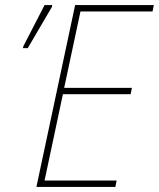

<svg xmlns="http://www.w3.org/2000/svg" viewBox="-20 -734 624 754"><path d="M123 0 275 -714H584L579 -689H296L232 -389H498L493 -364H227L155 -25H438L433 0ZM70 -545 72 -553 155 -714H185L184 -707L89 -545Z"/></svg>

Font: Noto Sans SemiCondensed Thin
Style: Italic
Weight: 100
Width: 4
Italic angle: -12°
Designer: Monotype Design Team
Foundry: Monotype Imaging Inc.
Version: Version 2.013; ttfautohint (v1.8.4.7-5d5b)